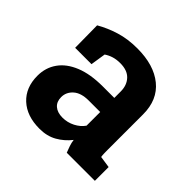

<svg xmlns="http://www.w3.org/2000/svg" viewBox="-141 -682 835 835"><g transform="rotate(45 276.5 -264.0)"><path d="M202.9 10.3Q124.8 10.3 79.2 -31.9Q33.6 -74.1 33.6 -146.8Q33.6 -196.5 60.5 -234.4Q87 -272.1 139.3 -293.4Q191.5 -314.7 268.1 -314.7H338.3V-354.2Q338.3 -392.4 316 -416.3Q293.7 -440.1 249.7 -440.1Q226.8 -440.1 208.5 -434.4Q190.2 -428.7 175.2 -418.4L164.4 -348.4H63.8L62.3 -485.1Q102.9 -508.6 150.7 -523.3Q198.5 -538.1 257 -538.1Q359.1 -538.1 418.3 -490Q477.5 -441.9 477.5 -352.6V-134Q477.5 -123.1 477.8 -112.8Q478 -102.4 479.6 -92.7L533.5 -84.7V0H360.7Q355.2 -13.9 349.8 -29.5Q344.4 -45.1 342.6 -60.7Q317.4 -28.6 283.1 -9.2Q248.8 10.3 202.9 10.3ZM239.6 -94.6Q269.6 -94.6 296.4 -108.3Q323.2 -122.1 338.3 -144V-228H267.9Q220.8 -228 196.5 -206.2Q172.3 -184.5 172.3 -153.9Q172.3 -125.7 190.1 -110.2Q207.9 -94.6 239.6 -94.6Z"/></g></svg>

Font: Hanuman
Style: Regular
Weight: 400
Designer: Danh Hong
Foundry: Danh Hong
Version: Version 9.000